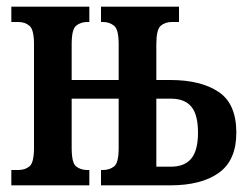

<svg xmlns="http://www.w3.org/2000/svg" viewBox="-20 -556 740 576"><path d="M14 0V-46H35Q55 -46 68.5 -57Q82 -68 82 -113V-423Q82 -467 68.5 -478.5Q55 -490 35 -490H14V-536H248V-490H242Q222 -490 208.5 -479Q195 -468 195 -424V-316H336V-424Q336 -468 322 -479Q308 -490 289 -490H283V-536H517V-490H496Q475 -490 462 -478.5Q449 -467 449 -423V-316H491Q582 -316 635.5 -280.5Q689 -245 689 -158Q689 -75 636.5 -37.5Q584 0 491 0H283V-46H289Q308 -46 322 -56.5Q336 -67 336 -112V-260H195V-112Q195 -67 208.5 -56.5Q222 -46 242 -46H248V0ZM449 -56H493Q534 -56 554 -80.5Q574 -105 574 -158Q574 -212 554 -236Q534 -260 493 -260H449Z"/></svg>

Font: Noto Serif ExtraCondensed SemiBold
Style: Regular
Weight: 600
Width: 2
Designer: Monotype Design Team
Foundry: Monotype Imaging Inc.
Version: Version 2.015; ttfautohint (v1.8.4.7-5d5b)